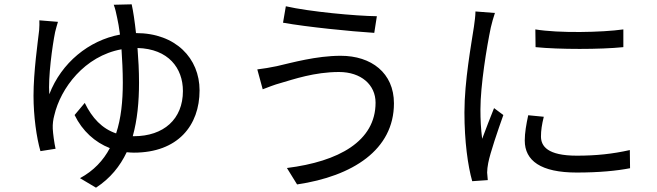

<svg xmlns="http://www.w3.org/2000/svg" viewBox="-20 -810 3040 888"><path d="M594 -180C615 -255 623 -339 623 -428C623 -482 620 -537 616 -588C759 -584 826 -495 826 -389C826 -259 737 -180 599 -180ZM506 -788C512 -773 518 -748 522 -727C526 -709 531 -682 535 -650C391 -623 264 -520 208 -374C202 -452 222 -598 235 -662C239 -679 244 -695 248 -709L162 -716C163 -703 162 -688 161 -670C155 -616 135 -478 135 -367C135 -273 149 -173 167 -111L237 -122C231 -148 225 -193 224 -215C223 -236 226 -258 231 -276C260 -402 371 -551 542 -582C545 -535 548 -482 548 -428C548 -342 540 -262 517 -193C452 -215 406 -264 372 -334L325 -278C361 -204 419 -152 488 -125C458 -68 413 -20 350 14L424 58C490 15 535 -41 566 -106C577 -105 588 -104 599 -104C803 -104 903 -230 903 -392C903 -540 793 -657 609 -657C603 -712 596 -759 589 -790Z M1717 -335C1717 -157 1547 -63 1307 -33L1354 43C1611 5 1802 -117 1802 -332C1802 -473 1697 -552 1556 -552C1443 -552 1330 -520 1260 -504C1231 -498 1197 -492 1170 -489L1195 -397C1219 -406 1248 -418 1278 -426C1337 -443 1434 -477 1548 -477C1650 -477 1717 -418 1717 -335ZM1302 -781 1289 -705C1401 -685 1601 -665 1711 -658L1723 -735C1626 -736 1411 -756 1302 -781Z M2179 -757C2179 -736 2175 -710 2172 -687C2160 -606 2128 -436 2128 -290C2128 -156 2144 -42 2164 28L2236 23L2233 -12C2233 -23 2235 -42 2238 -56C2247 -103 2283 -208 2308 -278L2265 -310C2249 -271 2227 -213 2210 -168C2204 -216 2202 -256 2202 -304C2202 -415 2231 -592 2250 -683C2254 -701 2263 -733 2269 -750ZM2423 -277C2414 -235 2407 -196 2407 -160C2407 -67 2481 -12 2647 -12C2750 -12 2833 -20 2894 -32L2893 -116C2813 -98 2737 -90 2648 -90C2512 -90 2482 -134 2482 -179C2482 -206 2486 -234 2495 -270ZM2457 -592C2565 -581 2757 -581 2863 -592V-674C2764 -660 2564 -656 2456 -674Z"/></svg>

Font: Source Han Sans CN Regular
Style: Regular
Weight: 400
Designer: Ryoko NISHIZUKA (kana & ideographs); Paul D. Hunt (Latin, Greek & Cyrillic); Wenlong ZHANG (bopomofo); Sandoll Communica
Foundry: Adobe Systems Incorporated
Version: Version 1.004;PS 1.004;hotconv 1.0.82;makeotf.lib2.5.63406